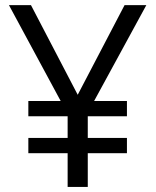

<svg xmlns="http://www.w3.org/2000/svg" viewBox="-20 -734 612 754"><path d="M285.2 -361.8 469.2 -713.9H554.7L349.6 -337.4H478.5V-277.3H324.7V-192.4H478.5V-132.3H324.7V0H245.6V-132.3H91.3V-192.4H245.6V-277.3H91.3V-337.4H218.3L15.1 -713.9H101.6Z"/></svg>

Font: Wonky
Style: Regular
Weight: 400
Designer: Monotype Design Team
Foundry: Monotype Imaging Inc.
Version: Version 3.000